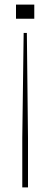

<svg xmlns="http://www.w3.org/2000/svg" viewBox="-20 -620 220 840"><path d="M83.5 -476 77.5 -16V200H102.5V-16L97.5 -476ZM50 -600V-538H130V-600Z"/></svg>

Font: Big Shoulders Stencil Display Thin
Style: Regular
Weight: 100
Designer: Patric King
Foundry: XO Type Co
Version: Version 1.000